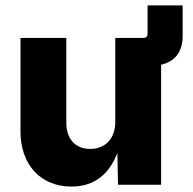

<svg xmlns="http://www.w3.org/2000/svg" viewBox="-20 -687 716 714"><path d="M245.6 6.8C333.5 6.8 387.2 -42 416.5 -118.2L418.9 0H579.1V-446.3C627 -457 659.2 -491.2 659.2 -551.8V-667H528.8V-561.5C528.8 -551.3 523.4 -545.9 513.2 -545.9H408.7V-234.4C408.7 -170.9 371.1 -133.3 315.4 -133.3C259.8 -133.3 226.6 -169.9 226.6 -231.4V-545.9H56.2V-198.2C56.2 -74.7 130.9 6.8 245.6 6.8Z"/></svg>

Font: Inter ExtraBold
Style: Regular
Weight: 800
Designer: Rasmus Andersson
Foundry: rsms
Version: Version 4.001;git-9221beed3